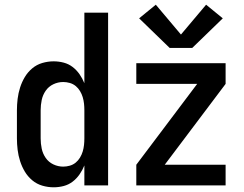

<svg xmlns="http://www.w3.org/2000/svg" viewBox="-20 -789 1040 817"><path d="M208 8Q184 8 160 1Q136 -6 117 -22Q98 -38 85.5 -59Q73 -80 65.5 -103.5Q58 -127 55 -151.5Q52 -176 52 -200V-320Q52 -344 55 -368.5Q58 -393 65.5 -416.5Q73 -440 85.5 -461Q98 -482 117 -498Q136 -514 160 -521Q184 -528 208 -528Q230 -528 251 -522.5Q272 -517 289 -504Q306 -491 318.5 -473Q331 -455 339 -435V-735H440V0H339V-85Q331 -65 318.5 -47Q306 -29 289 -16Q272 -3 251 2.5Q230 8 208 8ZM249 -80Q263 -80 277 -84Q291 -88 302 -97Q313 -106 320.5 -118.5Q328 -131 332 -144.5Q336 -158 337.5 -172Q339 -186 339 -200V-320Q339 -334 337.5 -348Q336 -362 332 -375.5Q328 -389 320.5 -401.5Q313 -414 302 -423Q291 -432 277 -436Q263 -440 249 -440Q227 -440 207 -430.5Q187 -421 174.5 -403Q162 -385 157.5 -363.5Q153 -342 153 -320V-200Q153 -178 157.5 -156.5Q162 -135 174.5 -117Q187 -99 207 -89.5Q227 -80 249 -80ZM560 0V-88L819 -432H560V-520H940V-432L681 -88H940V0ZM798 -585H702L572 -711L643 -769L750 -642L857 -769L928 -711Z"/></svg>

Font: Zed Sans Semibold
Style: Regular
Weight: 600
Designer: Belleve Invis
Foundry: Belleve Invis
Version: Version 1.0.0; ttfautohint (v1.8.4)